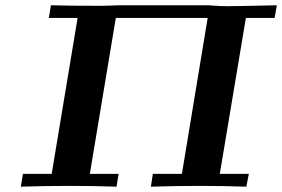

<svg xmlns="http://www.w3.org/2000/svg" viewBox="-20 -700 1058 720"><path d="M58.1 0 65.9 -47.9H173.8L271 -632.8H163.1L170.9 -680.2Q233.9 -678.2 359.9 -678.2Q375 -678.2 398.9 -679.2Q422.9 -680.2 428.2 -680.2H762.2Q766.1 -680.2 786.1 -678.5Q806.2 -676.8 831.1 -676.8Q868.2 -676.8 1018.1 -680.2L1009.8 -632.8H901.9V-631.8L804.2 -47.9H913.1L903.8 0Q816.9 -2.9 729 -2.9Q638.2 -2.9 545.9 0L553.2 -47.9H662.1L758.8 -632.8H414.1V-631.8L316.9 -47.9H424.8L417 0Q330.1 -2.9 241.2 -2.9Q149.9 -2.9 58.1 0Z"/></svg>

Font: CMU Serif Extra
Style: BoldSlanted
Weight: 700
Italic angle: -9.46001°
Version: Version 0.7.0